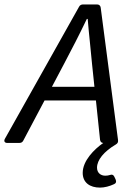

<svg xmlns="http://www.w3.org/2000/svg" viewBox="-65 -644 596 865"><path d="M409.2 147.5C388.7 147.5 372.1 134.8 372.1 111.3C372.1 77.1 402.3 39.1 457 6.8C464.8 2 467.8 -2.9 466.8 -12.7L388.7 -609.4C387.7 -618.2 381.8 -624 372.1 -624H309.6C301.8 -624 294.9 -621.1 291 -613.3L-43 -18.6C-48.8 -7.8 -43.9 0 -32.2 0H21.5C30.3 0 36.1 -2.9 40 -10.7L135.7 -191.4H367.2L385.7 -14.6C386.7 -4.9 392.6 0 400.4 0C359.4 28.3 307.6 80.1 307.6 134.8C307.6 178.7 339.8 201.2 385.7 201.2C405.3 201.2 428.7 195.3 449.2 185.5C458 181.6 460 174.8 456.1 165L450.2 152.3C446.3 143.6 439.5 140.6 429.7 144.5C423.8 146.5 417 147.5 409.2 147.5ZM168.9 -252.9 223.6 -356.4C259.8 -424.8 292 -487.3 326.2 -558.6H330.1C335.9 -487.3 343.8 -422.9 349.6 -356.4L360.4 -252.9Z"/></svg>

Font: Ed Sans Neue
Style: Italic
Weight: 400
Italic angle: -11°
Designer: Stephen Hutchings
Version: Version 1.004;PS 001.004;hotconv 1.0.88;makeotf.lib2.5.64775